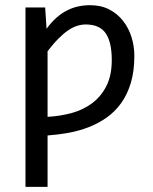

<svg xmlns="http://www.w3.org/2000/svg" viewBox="-20 -519 590 739"><path d="M497.1 -304.2C497.1 -328.6 493.5 -352.5 486.3 -375.7C479.2 -399 468.4 -419.8 454.1 -438.2C439.8 -456.6 422 -471.4 400.9 -482.4C379.7 -493.5 355.1 -499 327.1 -499C310.9 -499 295.3 -497.4 280.5 -494.1C265.7 -490.9 251.3 -485.7 237.3 -478.5C223.3 -471.4 209.8 -462 196.8 -450.4C183.8 -438.9 171.2 -424.8 159.2 -408.2L153.8 -490.2H78.1V200.2H163.1V2.4C189.8 0.5 216.6 -2.9 243.7 -7.8C270.7 -12.7 296.5 -19.9 321.3 -29.5C346 -39.1 369.1 -51.4 390.4 -66.4C411.7 -81.4 430.3 -99.9 446.3 -122.1C462.2 -144.2 474.7 -170.2 483.6 -200.2C492.6 -230.1 497.1 -264.8 497.1 -304.2ZM410.2 -287.6C410.2 -247.9 403.2 -214.4 389.2 -187.3C375.2 -160.1 356.7 -138 333.7 -121.1C310.8 -104.2 284.5 -91.7 254.9 -83.7C225.3 -75.8 194.7 -71 163.1 -69.3V-321.8C178.1 -341.3 192.1 -357.7 205.3 -370.8C218.5 -384 231 -394.6 242.9 -402.6C254.8 -410.6 266.3 -416.3 277.3 -419.7C288.4 -423.1 299.3 -424.8 310.1 -424.8C345.5 -424.8 371.1 -413.6 386.7 -391.1C402.3 -368.7 410.2 -334.1 410.2 -287.6Z"/></svg>

Font: CodeNewRoman Nerd Font Mono
Style: Regular
Weight: 400
Monospace: yes
Designer: Sam Radian
Foundry: Code New Roman
Version: Version 2.00 November 29, 2014;Nerd Fonts 3.2.1